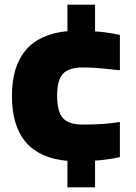

<svg xmlns="http://www.w3.org/2000/svg" viewBox="-20 -680 582 820"><path d="M268 7Q31 -14 31 -270Q31 -524 268 -547V-660H386V-546Q415 -544 442 -540Q469 -536 492 -531V-380Q448 -385 408.5 -388.5Q369 -392 334 -392Q274 -392 249 -365Q224 -338 224 -272Q224 -204 248.5 -176Q273 -148 332 -148Q382 -148 418 -150.5Q454 -153 492 -159V-9Q470 -4 442.5 0Q415 4 386 6V120H268Z"/></svg>

Font: Encode Sans Normal
Style: ExtraBold
Weight: 800
Designer: Pablo Impallari, Andres Torresi
Foundry: Pablo Impallari, Andres Torresi
Version: Version 1.000; ttfautohint (v1.00) -l 8 -r 50 -G 200 -x 14 -